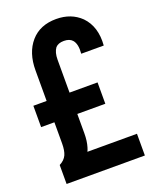

<svg xmlns="http://www.w3.org/2000/svg" viewBox="-139 -798 714 896"><g transform="rotate(-20 218.0 -350.0)"><path d="M422.9 20H34.2V-74.2Q59.6 -86.9 69.8 -108.9Q79.1 -129.9 79.1 -165V-270H13.2V-376H79.1V-527.8Q79.1 -615.2 125 -668Q170.4 -720.2 251 -720.2Q325.2 -720.2 373 -673.8Q425.3 -620.1 418 -527.8H306.2Q310.5 -575.2 292 -596.2Q278.3 -611.8 250 -611.8Q221.7 -611.8 208 -596.2Q192.9 -575.7 192.9 -539.1V-376H332V-270H192.9V-173.8Q192.9 -135.7 184.1 -106.9Q181.2 -96.7 176.8 -87.9H422.9Z"/></g></svg>

Font: D-DIN-PRO SemiBold
Style: Bold
Weight: 600
Designer: datto
Foundry: CyberFei
Version: Version 1.000;hotconv 1.0.109;makeotfexe 2.5.65596